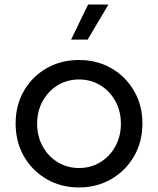

<svg xmlns="http://www.w3.org/2000/svg" viewBox="-20 -816 698 848"><path d="M329 12Q250 12 186.5 -24.5Q123 -61 86 -125Q49 -189 49 -270Q49 -352 86 -415.5Q123 -479 186.5 -515Q250 -551 329 -551Q408 -551 471 -515Q534 -479 571.5 -415.5Q609 -352 609 -270Q609 -189 571.5 -125Q534 -61 470.5 -24.5Q407 12 329 12ZM329 -74Q381 -74 423 -99.5Q465 -125 489.5 -169.5Q514 -214 514 -270Q514 -325 489.5 -369.5Q465 -414 423 -439.5Q381 -465 329 -465Q277 -465 235 -439.5Q193 -414 168.5 -369.5Q144 -325 144 -270Q144 -214 168.5 -169.5Q193 -125 235 -99.5Q277 -74 329 -74ZM294 -641 369 -796H459L367 -641Z"/></svg>

Font: Plus Jakarta Text
Style: Regular
Weight: 400
Designer: Gumpita Rahayu
Foundry: Tokotype Studio
Version: Version 1.000